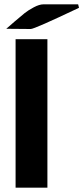

<svg xmlns="http://www.w3.org/2000/svg" viewBox="-20 -867 385 887"><path d="M9 -734Q18 -742 47.5 -767.5Q77 -793 94 -806.5Q111 -820 136.5 -833.5Q162 -847 181 -847H277H341Q342 -844 343 -839Q344 -834 345 -831Q139 -733 122 -733Q103 -733 65.5 -733.5Q28 -734 9 -734ZM52 0V-686H199V0Z"/></svg>

Font: Coval
Style: Black
Weight: 1000
Foundry: Context Ltd
Version: Version 001.000